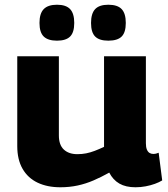

<svg xmlns="http://www.w3.org/2000/svg" viewBox="-20 -782 709 812"><path d="M235 10Q180 10 139 -9.5Q98 -29 75.5 -68Q53 -107 53 -164V-544H229V-209Q229 -169 250 -149.5Q271 -130 307 -130Q327 -130 344.5 -133.5Q362 -137 380.5 -144Q399 -151 420 -161V-544H597V-176Q597 -160 601 -150Q605 -140 612 -135.5Q619 -131 628 -131Q640 -131 651 -136L666 -19Q653 -11 635 -4.5Q617 2 596 6Q575 10 553 10Q512 10 485 -5.5Q458 -21 442 -52Q408 -33 375.5 -19Q343 -5 308.5 2.5Q274 10 235 10ZM438 -610Q400 -610 382.5 -627.5Q365 -645 365 -685Q365 -725 382.5 -743.5Q400 -762 438 -762Q477 -762 494.5 -743.5Q512 -725 512 -685Q512 -645 494.5 -627.5Q477 -610 438 -610ZM221 -610Q183 -610 165 -627.5Q147 -645 147 -685Q147 -725 165 -743.5Q183 -762 221 -762Q259 -762 276.5 -743.5Q294 -725 294 -685Q294 -645 276.5 -627.5Q259 -610 221 -610Z"/></svg>

Font: Georama SemiExpanded
Style: Bold
Weight: 700
Width: 6
Designer: Jean-Baptiste Levee
Foundry: Production Type
Version: Version 1.001